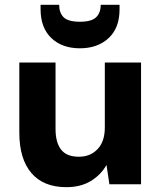

<svg xmlns="http://www.w3.org/2000/svg" viewBox="-20 -763 669 795"><path d="M255 12Q160 12 110 -46.5Q60 -105 60 -214V-504H210V-229Q210 -173 233 -143.5Q256 -114 307 -114Q354 -114 384 -145.5Q414 -177 414 -235V-504H564V0H433L421 -80Q398 -39 356 -13.5Q314 12 255 12ZM311 -563Q237 -563 192.5 -605.5Q148 -648 148 -725V-743H225Q225 -710 243.5 -691.5Q262 -673 311 -673Q359 -673 378 -691.5Q397 -710 397 -743H475V-724Q475 -647 429.5 -605Q384 -563 311 -563Z"/></svg>

Font: DM Sans Black
Style: Regular
Weight: 900
Designer: Colophon Foundry, Jonny Pinhorn
Foundry: Colophon Foundry
Version: Version 4.004; ttfautohint (v1.8.4.7-5d5b)